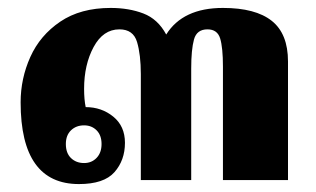

<svg xmlns="http://www.w3.org/2000/svg" viewBox="-20 -454 796 484"><path d="M32 -196Q32 -256 56.5 -310.5Q81 -365 132 -399.5Q183 -434 259 -434Q305 -434 341.5 -420Q378 -406 399 -367Q441 -434 542 -434Q624 -434 665 -401.5Q706 -369 706 -299V0H542V-286Q542 -334 535 -357Q528 -380 503 -380Q476 -380 469 -354.5Q462 -329 462 -281V0H335V-267Q335 -316 325.5 -348Q316 -380 281 -380Q240 -380 216 -335.5Q192 -291 192 -230Q192 -203 196 -184Q236 -184 265.5 -160Q295 -136 295 -94Q295 -50 268.5 -20Q242 10 179 10Q32 10 32 -196ZM236 -91Q236 -113 223.5 -125.5Q211 -138 192 -138Q172 -138 159 -125.5Q146 -113 146 -91Q146 -68 159 -55.5Q172 -43 192 -43Q211 -43 223.5 -56Q236 -69 236 -91Z"/></svg>

Font: Trirong ExtraBold
Style: Regular
Weight: 800
Designer: Katatrad Team
Foundry: CadsonDemak
Version: Version 1.001